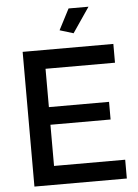

<svg xmlns="http://www.w3.org/2000/svg" viewBox="-60 -962 724 1008"><g transform="rotate(-5 301.5 -458.0)"><path d="M340 -916 283 -806 355 -784 445 -916ZM192 -316H509V-409H192V-611H558V-710H80V0H567V-99H192Z"/></g></svg>

Font: RT Raleway SemiBold
Style: Regular
Weight: 400
Designer: Matt McInerney, Pablo Impallari, Rodrigo Fuenzalida — Edited by Milan Moffatt in April 2016
Foundry: Matt McInerney, Pablo Impallari, Rodrigo Fuenzalida — Edited by Milan Moffatt in April 2016
Version: Version 3.001